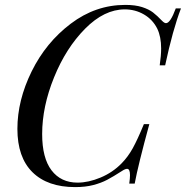

<svg xmlns="http://www.w3.org/2000/svg" viewBox="-20 -742 751 776"><path d="M647.5 -478H625.5Q631.3 -517.1 631.3 -546.4Q631.3 -593.3 615.7 -626Q597.2 -663.1 561.8 -683.6Q526.4 -704.1 484.4 -704.1Q401.4 -704.1 324 -626Q246.6 -547.9 198.5 -429.4Q150.4 -311 150.4 -200.2Q150.4 -103.5 188.2 -53.7Q226.1 -3.9 293.5 -3.9Q337.4 -3.9 386.5 -24.4Q435.5 -44.9 471.7 -82Q497.1 -107.9 516.4 -142.6Q535.6 -177.2 561.5 -240.2H583.5Q538.1 -74.2 524.4 0H502.4Q505.4 -21.5 505.4 -34.2Q505.4 -59.6 493.7 -59.6Q485.8 -59.6 472.7 -50.8Q437 -27.8 412.8 -15.1Q388.7 -2.4 356.9 5.9Q325.2 14.2 283.7 14.2Q172.4 14.2 111.3 -45.9Q50.3 -106 50.3 -221.2Q50.3 -336.4 107.9 -453.4Q165.5 -570.3 265.9 -646.2Q366.2 -722.2 486.3 -722.2Q526.9 -722.2 554.2 -713.4Q581.5 -704.6 598.4 -691.7Q615.2 -678.7 635.7 -657.2Q644.5 -648.4 650.9 -648.4Q668.5 -648.4 690.4 -708H711.4Q678.2 -621.6 647.5 -478Z"/></svg>

Font: TypoPRO Playfair Display
Style: Italic
Weight: 400
Italic angle: -14°
Designer: Claus Eggers Sørensen
Foundry: Claus Eggers Sørensen
Version: Version 1.004;PS 001.004;hotconv 1.0.70;makeotf.lib2.5.58329